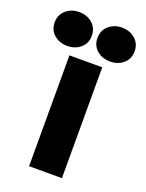

<svg xmlns="http://www.w3.org/2000/svg" viewBox="-213 -851 702 923"><g transform="rotate(20 138.5 -389.5)"><path d="M223 0H55V-567H223ZM-66 -692Q-66 -731 -38.5 -755Q-11 -779 29 -779Q69 -779 96.5 -755Q124 -731 124 -692Q124 -653 96.5 -629.5Q69 -606 29 -606Q-11 -606 -38.5 -629.5Q-66 -653 -66 -692ZM153 -692Q153 -731 180.5 -755Q208 -779 248 -779Q288 -779 315.5 -755Q343 -731 343 -692Q343 -653 315.5 -629.5Q288 -606 248 -606Q208 -606 180.5 -629.5Q153 -653 153 -692Z"/></g></svg>

Font: Open Sauce One Black
Style: Regular
Weight: 900
Designer: Alfredo Marco Pradil
Foundry: Creative Sauce Fz LLC
Version: Version 1.477